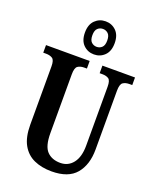

<svg xmlns="http://www.w3.org/2000/svg" viewBox="-176 -1080 966 1190"><g transform="rotate(20 306.5 -484.5)"><path d="M312 10Q246 10 196 -12.5Q146 -35 118 -85Q90 -135 90 -217V-602Q90 -643 73.5 -653.5Q57 -664 32 -664H13V-714H301V-664H283Q258 -664 241.5 -653Q225 -642 225 -598V-210Q225 -125 257 -91.5Q289 -58 345 -58Q397 -58 428.5 -98.5Q460 -139 460 -213V-602Q460 -643 444.5 -653.5Q429 -664 403 -664H385V-714H600V-664H581Q556 -664 539.5 -653Q523 -642 523 -598V-211Q523 -110 472.5 -50Q422 10 312 10ZM311 -761Q270 -761 241.5 -789Q213 -817 213 -870Q213 -923 241.5 -951Q270 -979 311 -979Q352 -979 380.5 -951Q409 -923 409 -870Q409 -817 380.5 -789Q352 -761 311 -761ZM311 -811Q331 -811 345.5 -824.5Q360 -838 360 -870Q360 -902 345.5 -915.5Q331 -929 311 -929Q291 -929 276.5 -915.5Q262 -902 262 -870Q262 -838 276.5 -824.5Q291 -811 311 -811Z"/></g></svg>

Font: Noto Serif ExtraCondensed
Style: Bold
Weight: 700
Width: 2
Designer: Monotype Design Team
Foundry: Monotype Imaging Inc.
Version: Version 2.014; ttfautohint (v1.8.4.7-5d5b)